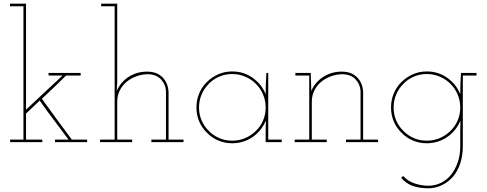

<svg xmlns="http://www.w3.org/2000/svg" viewBox="-20 -770 2636 1040"><path d="M35 0H209V-14H121V-155L195 -225Q233 -171 272.5 -119Q312 -67 351 -14H278V0H452V-14H369Q328 -69 287.5 -124Q247 -179 207 -235Q245 -271 273.5 -298Q302 -325 338 -361H417V-375H243V-361H319L121 -176V-750H34V-736H107V-14H35Z M696 0V-14H615V-220Q615 -252 628.5 -279.5Q642 -307 666 -327Q689 -346 719.5 -357Q750 -368 784 -368Q828 -366 852.5 -339.5Q877 -313 879 -277V-14H800V0H974V-14H893V-270Q891 -320 860.5 -351Q830 -382 777 -382Q720 -382 676 -353Q632 -324 612 -277L615 -322V-750H528V-736H601V-14H522V0Z M1506 0V-14H1433V-375H1423Q1421 -346 1420 -317.5Q1419 -289 1419 -260Q1397 -314 1348.5 -348.5Q1300 -383 1238 -383Q1197 -383 1162 -367.5Q1127 -352 1101 -326Q1074 -300 1059 -264Q1044 -228 1044 -188Q1044 -147 1059 -112Q1074 -77 1101 -51Q1127 -24 1162 -9Q1197 6 1238 6Q1269 6 1297.5 -3Q1326 -12 1350 -29Q1373 -45 1391 -67.5Q1409 -90 1420 -117Q1420 -101 1419.5 -85.5Q1419 -70 1419 -54V0ZM1238 -369Q1275 -369 1308 -355Q1341 -341 1366 -316Q1391 -291 1405 -258Q1419 -225 1419 -188Q1419 -150 1405 -117.5Q1391 -85 1366 -61Q1341 -36 1308 -22Q1275 -8 1238 -8Q1200 -8 1167.5 -22Q1135 -36 1111 -61Q1086 -85 1072 -117.5Q1058 -150 1058 -188Q1058 -225 1072 -258Q1086 -291 1111 -316Q1135 -341 1167.5 -355Q1200 -369 1238 -369Z M1750 0V-14H1669V-220Q1669 -252 1682.5 -279.5Q1696 -307 1720 -327Q1743 -346 1773.5 -357Q1804 -368 1838 -368Q1882 -366 1906.5 -339.5Q1931 -313 1933 -277V-14H1854V0H2028V-14H1947V-270Q1945 -320 1914.5 -351Q1884 -382 1831 -382Q1774 -382 1730 -353Q1686 -324 1666 -277Q1666 -290 1665.5 -299.5Q1665 -309 1665 -322L1663 -375H1580V-361H1655V-14H1576V0Z M2153 193Q2179 224 2215.5 237Q2252 250 2302 250Q2340 249 2373.5 233Q2407 217 2433 188Q2458 159 2472.5 116.5Q2487 74 2487 18V-361H2561V-375H2477Q2475 -346 2474 -317.5Q2473 -289 2473 -260Q2451 -314 2402.5 -348.5Q2354 -383 2292 -383Q2251 -383 2216 -367.5Q2181 -352 2155 -326Q2128 -300 2113 -264Q2098 -228 2098 -188Q2098 -147 2113 -112Q2128 -77 2155 -51Q2181 -24 2216 -9Q2251 6 2292 6Q2323 6 2351.5 -3Q2380 -12 2404 -29Q2427 -45 2445 -67.5Q2463 -90 2474 -117Q2474 -101 2473.5 -85.5Q2473 -70 2473 -54V22Q2473 71 2459 110.5Q2445 150 2422 178Q2399 206 2367.5 221Q2336 236 2302 236Q2261 236 2224 223Q2187 210 2164 183ZM2292 -369Q2329 -369 2362 -355Q2395 -341 2420 -316Q2445 -291 2459 -258Q2473 -225 2473 -188Q2473 -150 2459 -117.5Q2445 -85 2420 -61Q2395 -36 2362 -22Q2329 -8 2292 -8Q2254 -8 2221.5 -22Q2189 -36 2165 -61Q2140 -85 2126 -117.5Q2112 -150 2112 -188Q2112 -225 2126 -258Q2140 -291 2165 -316Q2189 -341 2221.5 -355Q2254 -369 2292 -369Z"/></svg>

Font: Josefin Slab Thin Thin
Style: Regular
Weight: 250
Version: Version 2.000